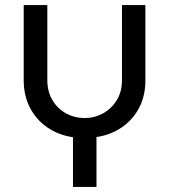

<svg xmlns="http://www.w3.org/2000/svg" viewBox="-20 -530 663 753"><path d="M266.2 203V8.2Q209.8 -0.2 166.3 -29.8Q122.8 -59.4 97.9 -106.9Q73 -154.4 73 -214.6V-510H165.6V-216.2Q165.6 -170.4 186 -136.7Q206.4 -103 239.7 -85Q273 -67 311.2 -67Q350.2 -67 383.7 -85.2Q417.2 -103.4 437.8 -136.9Q458.4 -170.4 458.4 -216.2V-510H550.2V-214.6Q550.2 -154 525.6 -107.1Q501 -60.2 457.6 -30.5Q414.2 -0.8 358.4 7.6V203Z"/></svg>

Font: MuseoModerno Thin
Style: Regular
Weight: 100
Designer: Pablo Cosgaya, Héctor Gatti, Marcela Romero, and the Authors of The MuseoModerno Project.
Foundry: Omnibus-Type Team
Version: Version 1.003